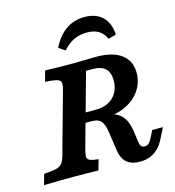

<svg xmlns="http://www.w3.org/2000/svg" viewBox="-134 -883 903 992"><g transform="rotate(-15 317.5 -387.0)"><path d="M160.4 -511.4 125 -514.5 140.7 -571Q175.3 -569.7 218.9 -569.1Q262.5 -568.5 296.9 -568.9H302.2Q334.1 -569.3 375.5 -570.2Q394.8 -571 414.2 -571Q501 -571 547.7 -536.4Q594.4 -501.7 594.4 -437.8Q594.4 -386.2 566.4 -344.7Q538.4 -303.2 489 -279.4Q439.7 -255.6 378.6 -255.6H264.5L279.1 -307.3H342.3Q400.4 -307.3 435 -340.7Q469.6 -374.2 469.6 -430.3Q469.6 -472.6 447.5 -493.6Q425.3 -514.5 379.4 -514.5H344.4L257.3 -201.6H134.6L202.4 -445.2Q209.6 -470.7 208.9 -483.6Q208.2 -496.5 197.2 -502.5Q186.3 -508.6 160.4 -511.4ZM391.4 -75.9 377.2 -173Q372.4 -207.2 363.7 -224.7Q355.1 -242.2 340.9 -248.9Q326.7 -255.6 301.5 -255.6L319 -273.9Q382.4 -273.9 419.6 -262.2Q456.8 -250.6 476 -223.2Q495.2 -195.8 502 -146.8L509.3 -93.5Q511.7 -75 517.8 -66.9Q523.8 -58.9 536.8 -58.9Q550.4 -58.9 559.1 -67.2Q567.8 -75.4 579.5 -98.4L595.6 -130.6H652.8L623 -71.8Q609.3 -44.4 590 -25.8Q570.7 -7.3 546.8 2Q522.8 11.3 493.3 11.3Q448.1 11.3 423.2 -10.1Q398.3 -31.5 391.4 -75.9ZM-18.2 0 -2.1 -56.5 33.6 -59.6Q60.4 -62 75 -68.2Q89.5 -74.4 98.2 -87.6Q106.8 -100.7 113.7 -125.8L134.6 -201.6H257.3L236.3 -125.8Q229.4 -100.3 229.4 -87.8Q229.4 -75.3 237.7 -69.2Q246.1 -63.2 266.4 -59.6L289 -56.8L272.8 -0.4Q242.1 -1.6 216.1 -1.6Q182.5 -2.4 138 -2.4H140.4H138.5Q63.2 -2.4 -18.2 0ZM541.4 -655.3 500.3 -644.3Q485.1 -675.9 461 -690.2Q437 -704.6 398.9 -704.6Q360 -704.6 329.6 -690.2Q299.3 -675.9 269.8 -643.5L236 -666.3Q265.8 -726.4 308.9 -755.8Q352 -785.2 408.7 -785.2Q469 -785.2 503.9 -751.2Q538.8 -717.2 541.4 -655.3Z"/></g></svg>

Font: Playfair Micro SmCond SmLight
Style: Italic
Weight: 360
Width: 4
Italic angle: -15.6°
Designer: Claus Eggers Sørensen
Foundry: Claus Eggers Sørensen
Version: Version 2.203;Glyphs 3.3 (3326)